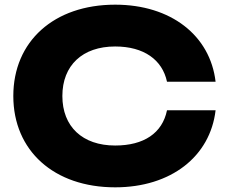

<svg xmlns="http://www.w3.org/2000/svg" viewBox="-20 -786 974 822"><path d="M695 -314C675 -216 596 -163 473 -163C333 -163 247 -244 247 -375C247 -506 333 -587 473 -587C596 -587 675 -530 695 -436H903C880 -634 712 -766 473 -766C211 -766 37 -609 37 -375C37 -141 211 16 473 16C712 16 880 -116 903 -314Z"/></svg>

Font: Bounded
Style: Bold
Weight: 700
Designer: Vlad Churkin
Version: Version 3.0